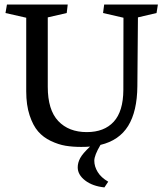

<svg xmlns="http://www.w3.org/2000/svg" viewBox="-20 -627 708 836"><path d="M390.6 72.8Q390.6 97.7 405.3 121.8Q419.9 146 451.2 164.1L434.6 189Q382.8 183.6 350.6 158.7Q318.4 133.8 318.4 101.6Q318.4 81.5 329.1 61.5Q339.8 41.5 372.1 11.2Q356 12.7 333.5 12.7Q296.4 12.7 265.4 7.6Q234.4 2.4 201.4 -13.2Q168.5 -28.8 146 -54.7Q123.5 -80.6 108.9 -125Q94.2 -169.4 94.2 -229V-549.8L3.9 -570.3L10.3 -607.4H274.9L270.5 -570.3L188 -551.3V-249Q188 -148.4 233.6 -100.1Q279.3 -51.8 357.9 -51.8Q433.6 -51.8 475.1 -96.9Q516.6 -142.1 517.1 -235.4L517.6 -549.8L428.7 -570.3L433.6 -607.4H667.5L661.6 -570.3L580.6 -551.3L578.1 -251.5Q577.1 -142.1 538.1 -78.9Q499 -15.6 417.5 3.9Q390.6 49.3 390.6 72.8Z"/></svg>

Font: Neuton
Style: Regular
Weight: 400
Designer: Brian M Zick
Version: Version 1.3